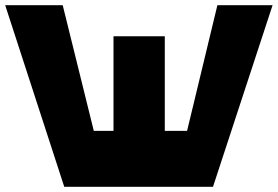

<svg xmlns="http://www.w3.org/2000/svg" viewBox="-23 -721 1072 741"><path d="M613 -216V-581H415V-216H339L219 -701H-3L225 0H359H415H585H613H799L1029 -701H816L699 -216Z"/></svg>

Font: Radio Edit
Style: P3
Weight: 800
Version: Version 3.001;PS 003.001;hotconv 1.0.70;makeotf.lib2.5.58329